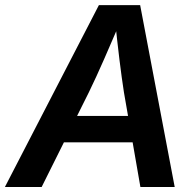

<svg xmlns="http://www.w3.org/2000/svg" viewBox="-44 -748 785 768"><path d="M-24.4 0 351.6 -727.5H516.6L654.8 0H517.6L451.7 -378.9Q442.9 -435.5 433.8 -509.3Q424.8 -583 415 -677.2H444.3Q404.8 -585.4 372.6 -511.7Q340.3 -438 311.5 -378.9L122.6 0ZM154.3 -178.7 171.9 -284.2H552.7L535.2 -178.7Z"/></svg>

Font: Inter 18pt SemiBold
Style: Italic
Weight: 600
Italic angle: -9.3988°
Designer: Rasmus Andersson
Foundry: rsms
Version: Version 4.001;git-66647c0bb